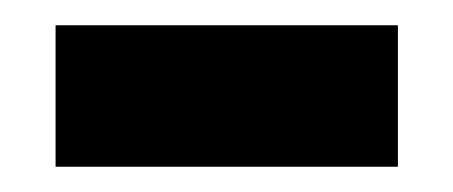

<svg xmlns="http://www.w3.org/2000/svg" viewBox="-20 -361 359 152"><path d="M295 -341H24V-229H295Z"/></svg>

Font: Gemini
Style: Regular
Weight: 700
Designer: Pushpananda Ekanayake, Sol Matas, Kosala Senevirathne
Foundry: Mooniak
Version: Version 1.000;PS 1.0;hotconv 1.0.86;makeotf.lib2.5.63406